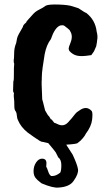

<svg xmlns="http://www.w3.org/2000/svg" viewBox="-20 -637 483 864"><path d="M187 -612Q201 -618 245 -616.5Q289 -615 308 -608L333 -600Q364 -579 368 -579Q409 -547 415 -495Q421 -473 417 -455Q417 -449 413 -429L403 -406L391 -389Q385 -388 384 -388Q347 -382 327 -386.5Q307 -391 292 -408Q289 -414 289 -419Q290 -424 291 -428Q297 -444 297 -444Q310 -476 295 -498Q295 -501 285 -509Q275 -517 269.5 -521Q264 -525 250 -522Q226 -512 209 -461Q189 -435 181 -393Q169 -318 169 -308L168 -286V-277Q166 -275 170 -190Q171 -185 174 -176Q177 -165 183 -140L196 -118Q201 -115 209 -100Q214 -100 217 -93Q224 -86 223 -85Q228 -84 238 -79Q265 -65 285 -85Q292 -92 302.5 -104.5Q313 -117 318.5 -124.5Q324 -132 336 -139Q369 -164 393 -137Q398 -129 394.5 -98.5Q391 -68 366 -35Q364 -29 353 -15.5Q342 -2 330 6Q328 11 278 14L307 59Q328 104 331 124.5Q334 145 312 176Q294 204 244 207Q219 210 167 188Q165 186 156.5 179.5Q148 173 144 168Q131 156 131 133.5Q131 111 142.5 94Q154 77 169 77Q189 77 189 97Q189 107 188 113Q192 119 196 132Q200 145 204.5 150Q209 155 210 155H216Q232 155 251 140Q256 131 256 106Q256 81 242 71L231 49Q225 40 197 7Q189 5 188 5L175 2Q167 2 159 -3Q151 -8 132.5 -20.5Q114 -33 104 -41Q74 -65 61 -96Q57 -103 56 -115.5Q55 -128 52 -134Q44 -142 44.5 -160Q45 -178 42 -204Q42 -216 43 -218Q38 -223 39 -235.5Q40 -248 40 -270Q43 -276 42.5 -305.5Q42 -335 44 -350Q40 -359 43 -376L44 -406Q45 -424 53 -444Q54 -453 57 -465.5Q60 -478 83 -516Q83 -524 98 -536Q98 -540 106 -548Q114 -556 124 -568Q138 -585 155 -593Q172 -601 187 -612Z"/></svg>

Font: Caveat Brush
Style: Regular
Weight: 400
Designer: Pablo Impallari
Foundry: Creative Lab NY
Version: Version 1.096; ttfautohint (v1.3)